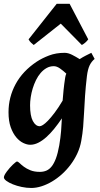

<svg xmlns="http://www.w3.org/2000/svg" viewBox="-30 -731 519 996"><path d="M460.9 -425.3Q444.3 -411.6 434.8 -391.6Q425.3 -371.6 420.9 -336.4Q414.1 -278.3 411.1 -232.9Q408.2 -187.5 406.2 -148.2Q404.3 -108.9 401.4 -73.5Q398.4 -38.1 391.6 -0.5Q385.7 33.2 371.3 64.5Q356.9 95.7 336.4 123Q315.9 150.4 291.3 172.6Q266.6 194.8 239.7 210.7Q212.9 226.6 185.3 235.4Q157.7 244.1 132.3 244.1Q107.9 244.1 82.5 238.8Q57.1 233.4 36.6 225.1Q16.1 216.8 3.2 207.3Q-9.8 197.8 -9.8 189Q-9.8 183.6 -5.4 175.3Q-1 167 5.9 158Q12.7 148.9 20.8 139.6Q28.8 130.4 36.4 123.3Q43.9 116.2 49.8 111.6Q55.7 106.9 57.6 106.9Q63.5 106.9 71.8 115.2Q80.1 123.5 93.8 133.8Q107.4 144 127.7 152.3Q147.9 160.6 176.8 160.6Q194.8 160.6 210.2 154.3Q225.6 147.9 238 132.3Q250.5 116.7 260.3 90.3Q270 64 277.3 23.4Q284.2 -17.6 286.9 -51.3Q289.6 -85 291 -117.2Q271.5 -87.9 251.2 -63Q231 -38.1 210.2 -19.5Q189.5 -1 168.5 9.5Q147.5 20 126.5 20Q110.4 20 90.8 10.7Q71.3 1.5 54.2 -18.8Q37.1 -39.1 25.6 -71Q14.2 -103 14.2 -148.9Q14.2 -226.6 51 -294.7Q87.9 -362.8 160.6 -411.1Q188 -429.2 224.4 -443.1Q260.7 -457 305.2 -457Q323.7 -457 344.2 -446.5Q364.7 -436 383.3 -424.3Q399.9 -435.1 415.5 -442.9L443.8 -457ZM176.3 -76.2Q182.1 -76.2 192.9 -82.8Q203.6 -89.4 218.8 -105Q233.9 -120.6 253.2 -146Q272.5 -171.4 294.9 -209Q296.9 -235.4 299.8 -264.4Q302.7 -293.5 308.1 -328.1Q309.6 -338.9 314 -349.1Q298.3 -363.8 281.5 -375.7Q264.6 -387.7 249 -387.7Q228.5 -387.7 211.4 -377.9Q194.3 -368.2 180.7 -352.3Q167 -336.4 156.7 -315.4Q146.5 -294.4 139.6 -272Q132.8 -249.5 129.4 -226.8Q126 -204.1 126 -185.1Q126 -130.4 140.4 -103.3Q154.8 -76.2 176.3 -76.2ZM427.7 -526.9Q420.9 -517.1 411.6 -509.3Q402.3 -501.5 394.5 -497.6L285.2 -608.4L145 -497.6Q140.6 -500.5 131.8 -508.8Q123 -517.1 118.2 -526.9L264.2 -711.4H331.1Z"/></svg>

Font: Gentium Basic
Style: Bold Italic
Weight: 700
Italic angle: -8°
Designer: J. Victor Gaultney and Annie Olsen
Foundry: SIL International
Version: Version 1.102; 2013; Maintenance release